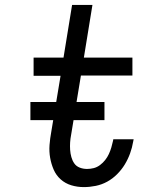

<svg xmlns="http://www.w3.org/2000/svg" viewBox="-20 -755 640 783"><path d="M322 8Q295 8 270.5 0.5Q246 -7 227.5 -23.5Q209 -40 199 -63Q189 -86 184.5 -111.5Q180 -137 182 -163.5Q184 -190 189 -217L227 -446H117V-520H239L274 -735H357L322 -520H520V-447H310L270 -205Q267 -190 266 -174.5Q265 -159 266 -144Q267 -129 271 -114.5Q275 -100 283 -88.5Q291 -77 305 -71.5Q319 -66 335 -66Q349 -66 362.5 -69.5Q376 -73 388 -82Q400 -91 409 -102.5Q418 -114 424 -127Q430 -140 434 -153.5Q438 -167 441 -181L442 -187H525L523 -177Q519 -153 510.5 -129.5Q502 -106 489 -84.5Q476 -63 457.5 -44.5Q439 -26 417 -14Q395 -2 370.5 3Q346 8 322 8ZM104 -265V-339H406V-265Z"/></svg>

Font: Iosevka Custom Oblique
Style: Regular
Weight: 400
Italic angle: -9°
Designer: Belleve Invis
Foundry: Belleve Invis
Version: Version 27.0.1